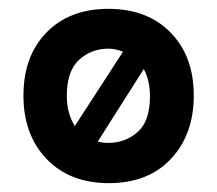

<svg xmlns="http://www.w3.org/2000/svg" viewBox="-20 -404 491 434"><path d="M226 10Q138 10 85.5 -44.5Q33 -99 33 -188Q33 -277 85 -330.5Q137 -384 225 -384Q313 -384 365.5 -330.5Q418 -277 418 -188Q418 -100 366.5 -45Q315 10 226 10ZM149 -119 258 -287Q251 -290 242.5 -292Q234 -294 225 -294Q186 -294 158.5 -268.5Q131 -243 131 -187Q131 -166 136 -149Q141 -132 149 -119ZM305 -248 201 -84Q212 -81 225 -81Q263 -81 291 -105.5Q319 -130 319 -186Q319 -222 305 -248Z"/></svg>

Font: Zain
Style: Bold
Weight: 700
Designer: Zain,Boutros
Foundry: Mobile Telecommunications Company (Zain), 2024
Version: Version 1.50; ttfautohint (v1.8.4)